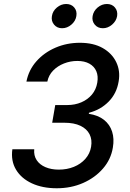

<svg xmlns="http://www.w3.org/2000/svg" viewBox="-20 -957 666 986"><path d="M271.5 9.8Q198.2 9.8 143.8 -15.4Q89.4 -40.5 62.3 -85.7Q35.2 -130.9 43.5 -190.4H155.8Q152.8 -158.2 168.2 -134.8Q183.6 -111.3 213.4 -98.6Q243.2 -85.9 281.7 -85.9Q324.2 -85.9 359.6 -100.3Q395 -114.7 418.5 -141.4Q441.9 -168 447.8 -203.1Q454.1 -239.7 439.9 -267.6Q425.8 -295.4 393.1 -311Q360.4 -326.7 310.1 -326.7H248L263.7 -417.5H325.2Q364.7 -417.5 397.7 -431.6Q430.7 -445.8 452.1 -471.4Q473.6 -497.1 479.5 -532.2Q485.4 -566.4 474.6 -591.3Q463.9 -616.2 439 -630.1Q414.1 -644 377 -644Q341.3 -644 308.6 -631.1Q275.9 -618.2 252.9 -594.7Q230 -571.3 223.1 -538.1H115.7Q127.4 -597.7 167 -642.3Q206.5 -687 264.9 -712.2Q323.2 -737.3 390.1 -737.3Q460 -737.3 507.6 -710.2Q555.2 -683.1 576.9 -637.9Q598.6 -592.8 589.4 -539.6Q579.6 -477.5 538.1 -435.3Q496.6 -393.1 437 -377.9L436 -372.6Q483.9 -365.2 513.9 -341.6Q543.9 -317.9 555.7 -281.2Q567.4 -244.6 559.6 -199.2Q549.8 -138.7 509 -91.6Q468.3 -44.4 406.7 -17.3Q345.2 9.8 271.5 9.8ZM508.3 -812Q481.9 -812 466.6 -830.6Q451.2 -849.1 455.6 -874.5Q460 -900.4 481.4 -918.5Q502.9 -936.5 529.3 -936.5Q555.2 -936.5 570.3 -918.5Q585.4 -900.4 581.5 -874.5Q577.1 -849.1 555.7 -830.6Q534.2 -812 508.3 -812ZM298.8 -812Q272.9 -812 257.6 -830.6Q242.2 -849.1 246.6 -874.5Q250.5 -900.4 272.2 -918.5Q293.9 -936.5 319.8 -936.5Q346.2 -936.5 361.3 -918.5Q376.5 -900.4 372.1 -874.5Q368.2 -849.1 346.7 -830.6Q325.2 -812 298.8 -812Z"/></svg>

Font: Inter Medium
Style: Italic
Weight: 500
Italic angle: -9.3988°
Designer: Rasmus Andersson
Foundry: rsms
Version: Version 4.001;git-66647c0bb